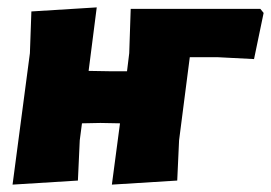

<svg xmlns="http://www.w3.org/2000/svg" viewBox="-20 -496 734 520"><path d="M283 4 305 -162 252 -163 202 -162 196 -116 191 -7 14 4 61 -352 65 -465 242 -476 220 -304 279 -303H324L330 -352L334 -472H685L694 -461L668 -336L571 -341H494L465 -116L460 -7Z"/></svg>

Font: Alegreya Sans Black
Style: Italic
Weight: 900
Italic angle: -7°
Designer: Juan Pablo del Peral
Foundry: Huerta Tipografica
Version: Version 2.007